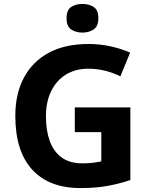

<svg xmlns="http://www.w3.org/2000/svg" viewBox="-20 -948 764 978"><path d="M361 -401H644V-31Q588 -12 527.5 -1Q467 10 390 10Q230 10 144 -84Q58 -178 58 -358Q58 -470 101.5 -552Q145 -634 228 -679Q311 -724 431 -724Q488 -724 543 -712Q598 -700 643 -680L593 -559Q560 -576 518 -587Q476 -598 430 -598Q364 -598 315.5 -568Q267 -538 240.5 -483.5Q214 -429 214 -355Q214 -285 233 -231Q252 -177 293 -146.5Q334 -116 400 -116Q432 -116 454.5 -119Q477 -122 496 -126V-275H361ZM400 -928Q433 -928 457 -912.5Q481 -897 481 -855Q481 -814 457 -798Q433 -782 400 -782Q366 -782 342.5 -798Q319 -814 319 -855Q319 -897 342.5 -912.5Q366 -928 400 -928Z"/></svg>

Font: Noto Sans Sinhala UI
Style: Bold
Weight: 700
Designer: Jelle Bosma - Monotype Design Team
Foundry: Monotype Imaging Inc.
Version: Version 2.006; ttfautohint (v1.8.4.7-5d5b)